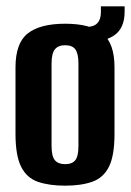

<svg xmlns="http://www.w3.org/2000/svg" viewBox="-20 -579 414 607"><path d="M186 8Q136 8 100.5 -4Q65 -16 47 -51.5Q29 -87 29 -156V-366Q29 -443 68 -473.5Q107 -504 186 -504Q265 -504 303.5 -473.5Q342 -443 342 -366V-156Q342 -87 324.5 -52Q307 -17 272 -4.5Q237 8 186 8ZM186 -60Q208 -60 218 -72.5Q228 -85 228 -118V-378Q228 -409 218.5 -422.5Q209 -436 186 -436Q164 -436 153.5 -423Q143 -410 143 -378V-118Q143 -85 153.5 -72.5Q164 -60 186 -60ZM238 -444 237 -494H254Q299 -494 299 -541V-559H374V-542Q374 -489 340 -466.5Q306 -444 238 -444Z"/></svg>

Font: Alumni Sans Thin
Style: Bold
Weight: 700
Version: Version 1.018